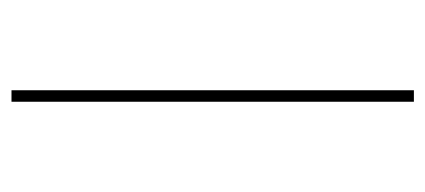

<svg xmlns="http://www.w3.org/2000/svg" viewBox="-223 -517 740 334"><g transform="rotate(-90 147.0 -350.0)"><path d="M157 0V-700H137V0Z"/></g></svg>

Font: Montserrat-Alt1 Thin
Style: Regular
Weight: 100
Designer: Differentunic
Foundry: Differentunic
Version: Version 7.222